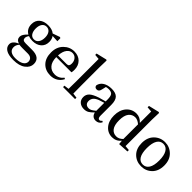

<svg xmlns="http://www.w3.org/2000/svg" viewBox="69 -1838 3123 3123"><g transform="rotate(45 1630.5 -276.0)"><path d="M263.7 -212.9Q314.5 -212.9 343.8 -253.9Q373 -294.9 373 -362.3Q373 -427.7 344.7 -466.8Q316.4 -505.9 266.6 -505.9Q216.8 -505.9 188.5 -466.3Q160.2 -426.8 160.2 -359.4Q160.2 -293 187.5 -252.9Q214.8 -212.9 263.7 -212.9ZM356.4 19.5H233.4Q187.5 19.5 160.2 14.6Q120.1 58.6 120.1 109.4Q120.1 163.1 158.7 190.4Q197.3 217.8 265.6 217.8Q358.4 217.8 408.7 187Q459 156.2 459 106.4Q459 68.4 434.1 43.9Q409.2 19.5 356.4 19.5ZM555.7 -530.3V-461.9L440.4 -467.8Q471.7 -424.8 471.7 -360.4Q471.7 -277.3 415.5 -227.5Q359.4 -177.7 265.6 -177.7Q212.9 -177.7 170.9 -194.3Q143.6 -158.2 143.6 -125Q143.6 -98.6 160.2 -85.4Q176.8 -72.3 216.8 -72.3H364.3Q547.9 -72.3 547.9 70.3Q547.9 149.4 473.1 205.6Q398.4 261.7 265.6 261.7Q148.4 261.7 91.8 224.6Q35.2 187.5 35.2 126Q35.2 54.7 139.6 6.8Q69.3 -15.6 69.3 -80.1Q69.3 -135.7 146.5 -205.1Q60.5 -253.9 60.5 -360.4Q60.5 -444.3 116.2 -492.7Q171.9 -541 266.6 -541Q360.4 -541 413.1 -497.1L538.1 -541Z M726.6 -305.7H922.9Q955.1 -305.7 967.3 -321.3Q979.5 -336.9 979.5 -371.1Q979.5 -427.7 947.3 -464.8Q915 -502 864.3 -502Q810.5 -502 771.5 -452.1Q732.4 -402.3 726.6 -305.7ZM1075.2 -266.6H725.6Q727.5 -158.2 776.9 -103.5Q826.2 -48.8 906.2 -48.8Q998 -48.8 1059.6 -126L1079.1 -112.3Q1048.8 -51.8 994.6 -18.6Q940.4 14.6 869.1 14.6Q752.9 14.6 682.1 -58.6Q611.3 -131.8 611.3 -261.7Q611.3 -386.7 688 -463.9Q764.6 -541 871.1 -541Q965.8 -541 1023.9 -482.4Q1082 -423.8 1082 -328.1Q1082 -288.1 1075.2 -266.6Z M1341.8 -43 1424.8 -32.2V0H1148.4V-32.2L1232.4 -43Q1234.4 -166 1234.4 -232.4V-732.4L1148.4 -740.2V-771.5L1329.1 -814.5L1343.8 -805.7L1339.8 -649.4V-232.4Q1339.8 -166 1341.8 -43Z M1803.7 -109.4V-293Q1759.8 -281.2 1711.9 -263.7Q1650.4 -239.3 1626 -207.5Q1601.6 -175.8 1601.6 -134.8Q1601.6 -92.8 1624.5 -71.3Q1647.5 -49.8 1686.5 -49.8Q1712.9 -49.8 1736.8 -62Q1760.7 -74.2 1803.7 -109.4ZM1992.2 -66.4 2008.8 -47.9Q1975.6 12.7 1908.2 12.7Q1867.2 12.7 1840.8 -10.3Q1814.5 -33.2 1806.6 -74.2Q1758.8 -25.4 1724.1 -5.4Q1689.5 14.6 1639.6 14.6Q1576.2 14.6 1535.6 -21Q1495.1 -56.6 1495.1 -119.1Q1495.1 -176.8 1536.1 -216.3Q1577.1 -255.9 1683.6 -292Q1783.2 -320.3 1803.7 -325.2V-366.2Q1803.7 -445.3 1780.3 -473.6Q1756.8 -502 1699.2 -502Q1670.9 -502 1640.6 -494.1L1623 -419.9Q1611.3 -358.4 1563.5 -358.4Q1516.6 -358.4 1510.7 -402.3Q1523.4 -466.8 1581.5 -503.9Q1639.6 -541 1731.4 -541Q1824.2 -541 1866.2 -496.1Q1908.2 -451.2 1908.2 -349.6V-103.5Q1908.2 -38.1 1946.3 -38.1Q1967.8 -38.1 1992.2 -66.4Z M2439.5 -96.7V-433.6Q2381.8 -483.4 2329.1 -483.4Q2260.7 -483.4 2217.8 -429.7Q2174.8 -376 2174.8 -262.7Q2174.8 -151.4 2215.8 -97.7Q2256.8 -43.9 2326.2 -43.9Q2387.7 -43.9 2439.5 -96.7ZM2545.9 -40 2629.9 -32.2V0L2449.2 10.7L2442.4 -59.6Q2380.9 14.6 2288.1 14.6Q2188.5 14.6 2124.5 -60.5Q2060.5 -135.7 2060.5 -258.8Q2060.5 -386.7 2127.9 -463.9Q2195.3 -541 2298.8 -541Q2383.8 -541 2443.4 -470.7V-732.4L2353.5 -740.2V-771.5L2535.2 -814.5L2550.8 -805.7L2545.9 -650.4Z M2956.1 14.6Q2845.7 14.6 2771 -59.1Q2696.3 -132.8 2696.3 -262.7Q2696.3 -391.6 2772.5 -466.3Q2848.6 -541 2956.1 -541Q3062.5 -541 3139.2 -466.3Q3215.8 -391.6 3215.8 -262.7Q3215.8 -132.8 3140.6 -59.1Q3065.4 14.6 2956.1 14.6ZM2956.1 -25.4Q3024.4 -25.4 3062 -85.4Q3099.6 -145.5 3099.6 -261.7Q3099.6 -378.9 3061.5 -440.4Q3023.4 -502 2956.1 -502Q2887.7 -502 2850.6 -440.9Q2813.5 -379.9 2813.5 -261.7Q2813.5 -145.5 2850.1 -85.4Q2886.7 -25.4 2956.1 -25.4Z"/></g></svg>

Font: GenYoMin TW TTF SemiBold
Style: Regular
Weight: 600
Version: Version 1.300